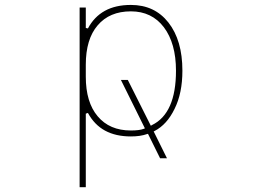

<svg xmlns="http://www.w3.org/2000/svg" viewBox="-20 -576 1040 790"><path d="M307.6 194.3V-544.9H333V-460.9L341.8 -459Q367.2 -506.8 411.1 -531.2Q455.1 -555.7 518.6 -555.7Q567.4 -555.7 606 -537.6Q644.5 -519.5 672.9 -483.4Q730.5 -410.2 730.5 -285.2Q730.5 -192.4 698.2 -127.9Q667 -63.5 616.2 -37.1L612.3 -35.2L667 75.2H638.7L588.9 -25.4L585 -24.4Q557.6 -14.6 518.6 -14.6Q456.1 -14.6 412.1 -38.6Q368.2 -62.5 341.8 -111.3L333 -108.4V194.3ZM518.6 -529.3Q430.7 -529.3 381.8 -471.7Q333 -415 333 -309.6V-260.7Q333 -155.3 381.8 -97.7Q430.7 -39.1 518.6 -39.1Q553.7 -39.1 571.3 -45.9L576.2 -47.9L477.5 -247.1H505.9L600.6 -58.6L605.5 -61.5Q704.1 -109.4 704.1 -285.2Q704.1 -397.5 654.3 -463.9Q604.5 -529.3 518.6 -529.3Z"/></svg>

Font: Mgen+ 1m thin
Style: Regular
Weight: 100
Designer: [Source Han Sans]
Ryoko NISHIZUKA  (kana & ideographs); Paul D. Hunt (Latin, Greek & Cyrillic); Wenlong ZHANG  (bopomofo
Version: Version 1.059.20150602